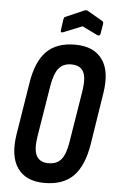

<svg xmlns="http://www.w3.org/2000/svg" viewBox="-57 -867 551 912"><g transform="rotate(5 218.5 -411.0)"><path d="M190 6Q102 6 62 -50Q22 -106 38 -211L78 -460Q94 -563 142 -612Q190 -661 279 -661Q367 -661 408 -605.5Q449 -550 432 -443L393 -195Q376 -92 327.5 -43Q279 6 190 6ZM201 -89Q241 -89 262 -114.5Q283 -140 292 -198L332 -445Q342 -508 326.5 -537Q311 -566 269 -566Q230 -566 209 -540.5Q188 -515 178 -456L138 -210Q128 -147 144 -118Q160 -89 201 -89ZM217 -715Q203 -710 205 -723L212 -775Q214 -782 215.5 -785Q217 -788 222 -789L309 -827Q317 -830 323 -827L394 -786Q399 -783 401 -779.5Q403 -776 402 -770L394 -723Q392 -711 380 -715L306 -751Z"/></g></svg>

Font: Sofia Sans Extra Condensed
Style: Bold Italic
Weight: 700
Italic angle: -9°
Designer: Botio Nikoltchev, Ani Petrova
Foundry: lettersoup
Version: Version 4.101